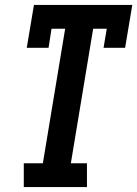

<svg xmlns="http://www.w3.org/2000/svg" viewBox="-20 -755 554 775"><path d="M76 0V-96H153L243 -639H188L176 -562H88L117 -735H514L485 -562H398L411 -639H356L266 -96H331V0Z"/></svg>

Font: Iosevka Slab
Style: Bold Italic
Weight: 700
Italic angle: -9°
Monospace: yes
Designer: Belleve Invis
Foundry: Belleve Invis
Version: Version 11.1.0; ttfautohint (v1.8.3)